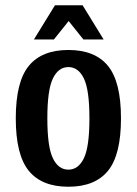

<svg xmlns="http://www.w3.org/2000/svg" viewBox="-20 -700 520 730"><path d="M109 -550 189 -680H294L374 -550H297L241 -620L185 -550ZM40 -250Q40 -389 89.5 -449.5Q139 -510 240 -510Q341 -510 390.5 -449.5Q440 -389 440 -250Q440 -111 390.5 -50.5Q341 10 240 10Q139 10 89.5 -50.5Q40 -111 40 -250ZM320 -250Q320 -358 299 -401.5Q278 -445 240 -445Q202 -445 181 -401.5Q160 -358 160 -250Q160 -142 181 -98.5Q202 -55 240 -55Q278 -55 299 -98.5Q320 -142 320 -250Z"/></svg>

Font: Cuprum
Style: Bold
Weight: 700
Designer: Jovanny Lemonad
Foundry: Jovanny Lemonad
Version: Version 2.000